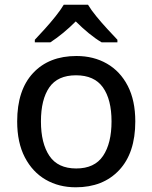

<svg xmlns="http://www.w3.org/2000/svg" viewBox="-20 -786 647 816"><path d="M555 -270Q555 -136 486.5 -63Q418 10 302 10Q230 10 174 -22.5Q118 -55 85.5 -117.5Q53 -180 53 -270Q53 -403 120.5 -475.5Q188 -548 305 -548Q378 -548 434.5 -515.5Q491 -483 523 -421Q555 -359 555 -270ZM154 -270Q154 -177 190 -123.5Q226 -70 304 -70Q382 -70 418 -123.5Q454 -177 454 -270Q454 -363 417.5 -414.5Q381 -466 303 -466Q225 -466 189.5 -414.5Q154 -363 154 -270ZM354 -766Q367 -744 389.5 -716.5Q412 -689 436.5 -662.5Q461 -636 479 -617V-606H412Q385 -622 357 -645Q329 -668 302 -695Q275 -668 247.5 -645.5Q220 -623 194 -606H128V-617Q147 -637 170.5 -663Q194 -689 216 -716.5Q238 -744 251 -766Z"/></svg>

Font: Noto Sans Kayah Li Medium
Style: Regular
Weight: 500
Designer: Monotype Design Team, Sérgio Martins
Foundry: Monotype Imaging Inc.
Version: Version 2.002; ttfautohint (v1.8.4.7-5d5b)